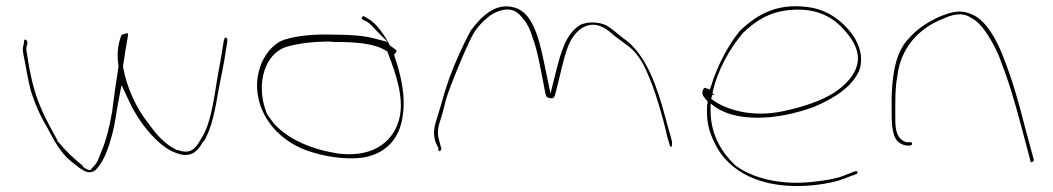

<svg xmlns="http://www.w3.org/2000/svg" viewBox="-20 -581 3465 632"><path d="M57 -402C65 -364 71 -322 81 -284C94 -241 114 -196 135 -162C158 -119 177 -80 215 -49C246 -25 269 -2 294 -21C297 -23 299 -27 302 -30C323 -53 339 -99 349 -138C359 -174 363 -214 371 -254L380 -301L412 -233C426 -207 439 -186 455 -165C481 -131 521 -91 556 -79C605 -58 630 -80 649 -116H651C677 -157 689 -223 700 -288C708 -331 717 -369 723 -412L728 -442C729 -455 728 -455 724 -457C720 -459 716 -449 716 -443L711 -413C708 -394 705 -374 701 -355C686 -280 680 -180 640 -121C633 -110 621 -83 594 -82C585 -81 577 -84 565 -87H562L559 -89C521 -107 493 -141 470 -173C430 -222 397 -292 385 -361V-364C390 -400 396 -432 401 -462V-472C397 -471 389 -470 380 -466C371 -443 365 -415 368 -380C369 -374 370 -367 370 -362V-361C366 -337 363 -312 359 -289L349 -213C341 -166 329 -116 312 -78C306 -61 299 -42 285 -30L277 -21H275C267 -23 258 -28 253 -32V-35C223 -59 196 -84 171 -115H169V-119C153 -150 132 -184 116 -223C92 -275 78 -341 69 -403C67 -413 65 -421 68 -430C71 -439 70 -443 70 -444C68 -450 62 -452 60 -450C60 -449 59 -448 59 -440C56 -426 53 -421 57 -402ZM368 -379V-380ZM401 -462V-463ZM728 -442Z M835 -357C813 -287 835 -220 868 -175C894 -139 936 -105 989 -86C1040 -68 1111 -53 1179 -63C1252 -77 1297 -126 1306 -203C1315 -260 1301 -324 1287 -370L1277 -401C1282 -406 1288 -413 1284 -416L1263 -432C1247 -464 1219 -504 1194 -518L1179 -527C1176 -529 1176 -528 1172 -525C1167 -517 1176 -516 1185 -511C1198 -505 1211 -488 1223 -476L1256 -443L1210 -455C1175 -464 1130 -467 1075 -467C1010 -469 954 -463 915 -450C878 -437 848 -399 835 -357ZM853 -222C825 -306 850 -401 920 -426C954 -437 1012 -445 1069 -444L1077 -443C1155 -443 1215 -438 1254 -412H1255L1260 -398C1281 -343 1311 -260 1295 -193C1279 -124 1219 -62 1098 -75C1094 -75 1090 -76 1086 -77C990 -92 907 -135 870 -190C859 -205 859 -203 853 -222ZM1185 -511Z M1414 -112 1423 -94C1423 -83 1424 -82 1427 -84C1432 -86 1434 -88 1432 -97H1431V-98L1426 -117C1417 -146 1423 -167 1432 -193C1437 -209 1442 -230 1448 -253C1459 -293 1521 -443 1541 -475C1555 -496 1572 -513 1585 -523C1598 -535 1614 -542 1627 -546C1667 -558 1687 -539 1703 -518C1716 -503 1726 -482 1734 -455C1750 -412 1760 -351 1769 -306C1773 -285 1775 -271 1778 -265C1779 -262 1781 -260 1790 -258C1803 -256 1805 -259 1810 -280C1816 -306 1823 -330 1829 -358C1842 -406 1852 -462 1899 -491H1900C1946 -517 1987 -477 2000 -465L2039 -436C2073 -413 2092 -383 2108 -347C2135 -289 2162 -197 2177 -128L2183 -109C2183 -105 2184 -104 2186 -100C2191 -93 2192 -99 2192 -114L2188 -131C2184 -143 2178 -166 2170 -195C2143 -296 2111 -387 2048 -443C2019 -463 2002 -482 1975 -498C1949 -509 1916 -511 1890 -499C1842 -470 1826 -408 1809 -341L1792 -273L1778 -341C1760 -425 1743 -541 1670 -557C1631 -567 1599 -551 1576 -531C1560 -519 1547 -502 1530 -481C1519 -461 1500 -424 1478 -372C1444 -290 1441 -263 1420 -197C1409 -165 1404 -142 1414 -112ZM1585 -523V-524ZM1788 -258H1790ZM1890 -499H1891ZM1974 -498H1975ZM2000 -464V-465ZM2188 -131V-132Z M2293 -281C2288 -271 2299 -258 2309 -248V-239H2308C2304 -181 2313 -149 2334 -107C2377 -19 2483 45 2655 29C2704 24 2736 16 2762 6C2774 1 2787 -4 2799 -8C2800 -8 2802 -10 2803 -16V-17C2804 -18 2801 -16 2802 -17H2794L2758 -3C2733 7 2699 13 2651 18C2546 29 2454 4 2400 -37C2357 -78 2319 -136 2319 -217V-240L2337 -227C2366 -209 2399 -197 2454 -194C2531 -190 2603 -209 2659 -229C2725 -257 2783 -293 2808 -348C2827 -401 2801 -453 2770 -487C2742 -517 2707 -544 2656 -555C2542 -576 2473 -534 2416 -480C2378 -435 2341 -364 2321 -299L2316 -286L2304 -291C2299 -293 2297 -292 2293 -283ZM2321 -256 2325 -271V-268H2329V-273H2325C2340 -348 2383 -423 2426 -473C2466 -511 2511 -542 2580 -548C2676 -557 2728 -518 2761 -480C2784 -454 2819 -408 2797 -354C2783 -320 2752 -293 2724 -275C2683 -249 2624 -229 2558 -215C2455 -193 2367 -220 2322 -255ZM2808 -347Z M2915 -202C2915 -161 2921 -125 2938 -113C2948 -105 2960 -102 2965 -102H2975C2980 -102 2982 -104 2982 -108C2982 -112 2980 -113 2975 -113H2964C2924 -124 2927 -173 2927 -202C2927 -248 2926 -289 2934 -332C2944 -418 3000 -487 3084 -519C3107 -530 3147 -545 3178 -521L3177 -522C3195 -513 3210 -497 3224 -477C3240 -454 3255 -427 3268 -397C3301 -311 3317 -259 3346 -149L3372 -51C3373 -47 3374 -47 3376 -47C3379 -48 3384 -52 3383 -55L3357 -151C3328 -263 3314 -313 3280 -400C3259 -452 3229 -507 3187 -530C3148 -550 3121 -545 3077 -528C3035 -510 2998 -485 2971 -454C2929 -410 2918 -342 2915 -265ZM3084 -519Z"/></svg>

Font: Stray Cat
Style: HlExt
Weight: 100
Version: Version 1.0